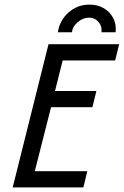

<svg xmlns="http://www.w3.org/2000/svg" viewBox="-20 -818 540 838"><path d="M35.4 0 191.7 -625H500L482.6 -554.2H253.5L220.1 -420.8H400.7L383.3 -350H202.8L131.9 -70.8H361.1L343.8 0ZM232.6 -677.1Q240.3 -729.2 279.2 -763.5Q318.1 -797.9 370.1 -797.9Q406.2 -797.9 433.3 -781.9Q460.4 -766 474.3 -738.9Q488.2 -711.8 484.7 -677.1H422.9Q426.4 -702.8 410.1 -721.9Q393.8 -741 368.1 -741Q342.4 -741 319.1 -721.2Q295.8 -701.4 294.4 -677.1Z"/></svg>

Font: Afacad
Style: Italic
Weight: 400
Italic angle: -14°
Designer: Kristian Moeller
Foundry: Dicotype
Version: Version 1.000